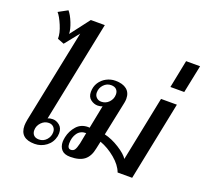

<svg xmlns="http://www.w3.org/2000/svg" viewBox="-148 -1073 1360 1264"><g transform="rotate(20 532.0 -441.5)"><path d="M111 -81Q111 -97 116 -124L249 -775L169 -675L123 -693Q124 -732 102 -784Q80 -836 60 -858L124 -893Q145 -868 162.5 -824Q180 -780 181 -748L284 -883H382L238 -177Q253 -184 273 -184Q298 -184 320.5 -165.5Q343 -147 343 -111Q343 -106 341 -90Q331 -44 295 -17Q259 10 214 10Q111 10 111 -81ZM304 -104Q304 -125 291 -138.5Q278 -152 257 -152Q227 -152 204.5 -128.5Q182 -105 182 -74Q182 -53 194.5 -40Q207 -27 231 -27Q262 -27 283 -50Q304 -73 304 -104Z M384 -67Q384 -78 388 -100Q398 -146 428.5 -180.5Q459 -215 509 -215Q516 -215 519 -214L551 -376Q537 -369 518 -369Q492 -369 469 -386.5Q446 -404 446 -439Q446 -476 464 -504Q482 -532 511.5 -547.5Q541 -563 574 -563Q625 -563 653 -540.5Q681 -518 681 -475Q681 -462 678 -447L628 -207Q680 -195 733 -161.5Q786 -128 804 -99L896 -553H1007L895 0H793Q776 -47 725 -89.5Q674 -132 618 -152L607 -101Q596 -43 562 -16.5Q528 10 464 10Q422 10 403 -11.5Q384 -33 384 -67ZM607 -479Q607 -500 594.5 -513Q582 -526 557 -526Q527 -526 505.5 -503Q484 -480 484 -448Q484 -428 497.5 -414.5Q511 -401 532 -401Q563 -401 585 -424Q607 -447 607 -479ZM495 -95 510 -173Q470 -173 449 -143.5Q428 -114 428 -71Q428 -35 452 -35Q469 -35 478 -48Q487 -61 495 -95Z M966 -843H1064L1024 -648H927Z"/></g></svg>

Font: Taviraj Medium
Style: Italic
Weight: 500
Italic angle: -12°
Designer: Katatrad Team
Foundry: CadsonDemak
Version: Version 1.001